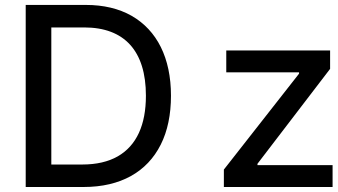

<svg xmlns="http://www.w3.org/2000/svg" viewBox="-20 -747 1349 767"><path d="M314.3 0C462 0 567.5 -60.4 622.2 -169.4C649.5 -223.7 663 -289.1 663 -364.7C663 -515.6 607.2 -625.7 505.7 -683.9C454.9 -712.7 393.8 -727.3 322.8 -727.3H82.7V0ZM185 -637.4H316.4C477.3 -637.4 562.9 -543.3 562.9 -364.7C562.9 -248.6 525.9 -165.8 450.6 -122.5C412.6 -100.9 365.4 -89.8 308.6 -89.8H185ZM1308.6 0V-87.4H1008.5V-92.7L1298.7 -471.9V-545.5H883.9V-458.1H1174.7V-452.8L874.3 -69.6V0Z"/></svg>

Font: Inter 465
Style: Regular
Weight: 400
Designer: Rasmus Andersson
Foundry: rsms
Version: Version 3.019;Glyphs 3.1.2 (3151)